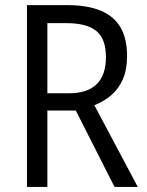

<svg xmlns="http://www.w3.org/2000/svg" viewBox="-20 -734 576 754"><path d="M243.2 -713.9Q323.2 -713.9 375.5 -692.1Q427.7 -670.4 453.4 -626.2Q479 -582 479 -513.7Q479 -461.4 462.9 -423.8Q446.8 -386.2 418 -361.1Q389.2 -335.9 350.6 -320.8L521 0H429.7L277.8 -299.8H166V0H85.9V-713.9ZM241.2 -643.1H166V-367.7H250.5Q323.2 -367.7 359.6 -403.3Q396 -439 396 -509.8Q396 -581.5 358.4 -612.3Q320.8 -643.1 241.2 -643.1Z"/></svg>

Font: Open Sans SemiCondensed
Style: Regular
Weight: 400
Width: 4
Designer: Monotype Design Team
Foundry: Monotype Imaging Inc.
Version: Version 3.000